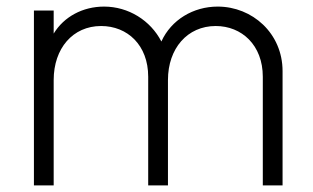

<svg xmlns="http://www.w3.org/2000/svg" viewBox="-20 -563 949 583"><path d="M83 0H143V-320C143 -416 201 -484 287 -484C367 -484 430 -426 430 -330V0H490V-320C490 -416 549 -484 635 -484C714 -484 778 -426 778 -330V0H838V-347C838 -462 746 -543 641 -543C567 -543 500 -503 470 -437C437 -501 370 -543 296 -543C231 -543 174 -512 143 -461V-531H83Z"/></svg>

Font: Mluvka Light
Style: Regular
Weight: 300
Designer: Modified by Jiří Krblich, Original typeface by Gumpita Rahayu
Foundry: Gumpita Rahayu & Jiří Krblich
Version: Version 2.000;Glyphs 3.1.1 (3134)